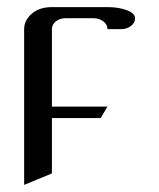

<svg xmlns="http://www.w3.org/2000/svg" viewBox="-20 -332 448 540"><path d="M47.9 188V-250Q47.9 -274.9 69.8 -293.9Q91.3 -312 126 -312H282.2Q314 -312 336.9 -303.2Q359.9 -294.4 359.9 -280.8Q359.9 -267.6 348.1 -258.8Q336.4 -250 320.8 -250H282.2Q282.2 -263.2 270.5 -272Q258.8 -280.8 243.2 -280.8H165Q148.4 -280.8 137.2 -272Q126 -263.2 126 -250V-32.2H282.2L263.2 0H126V155.8Z"/></svg>

Font: Hhenum
Style: Regular
Weight: 400
Designer: T. Christopher White
Version: Version 1.0